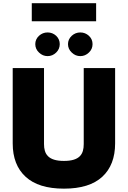

<svg xmlns="http://www.w3.org/2000/svg" viewBox="-20 -1154 785 1180"><path d="M175.3 -1134.3V-1023.4H570.8V-1134.3ZM196.8 -882.8C196.8 -862.8 204.6 -845.2 219.7 -831.1C234.9 -816.4 252.4 -809.1 272.5 -809.1C292.5 -809.1 310.1 -816.4 325.2 -831.1C339.8 -845.2 347.2 -862.8 347.2 -882.8C347.2 -902.8 339.8 -919.9 325.2 -934.1C310.1 -947.8 292.5 -954.6 272.5 -954.6C252.4 -954.6 234.9 -947.8 219.7 -934.1C204.6 -919.9 196.8 -902.8 196.8 -882.8ZM397.9 -882.8C397.9 -862.8 405.8 -845.2 420.9 -831.1C436 -816.4 453.6 -809.1 473.6 -809.1C493.7 -809.1 511.2 -816.4 526.4 -831.1C541.5 -845.2 548.8 -862.8 548.8 -882.8C548.8 -902.8 541.5 -919.9 526.4 -934.1C511.2 -947.8 493.7 -954.6 473.6 -954.6C453.6 -954.6 436 -947.8 420.9 -934.1C405.8 -919.9 397.9 -902.8 397.9 -882.8ZM494.6 -268.6C494.6 -208 471.7 -165 373 -165C274.9 -165 250.5 -208 250.5 -268.6V-735.8H58.1V-272.5C58.1 -184.6 84.5 -116.2 137.2 -67.9C189.9 -19 268.6 5.4 373 5.4C477.5 5.4 556.2 -19 608.9 -67.9C661.1 -116.2 687.5 -184.6 687.5 -272.5V-735.8H494.6Z"/></svg>

Font: Estedad Black
Style: Regular
Weight: 900
Designer: Amin Abedi
Version: Version 7.3